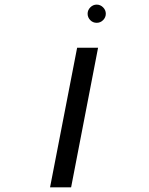

<svg xmlns="http://www.w3.org/2000/svg" viewBox="-20 -804 640 824"><path d="M311 -599.1H400.9L285.2 0H194.8ZM356 -745.1Q356 -760.7 367.7 -772.5Q379.4 -784.2 395 -784.2Q410.6 -784.2 422.4 -772.5Q434.1 -760.7 434.1 -745.1Q434.1 -729.5 422.6 -717.8Q411.1 -706.1 395 -706.1Q378.4 -706.1 367.2 -717.8Q356 -729.5 356 -745.1Z"/></svg>

Font: Cousine
Style: Italic
Weight: 400
Italic angle: -12°
Monospace: yes
Designer: Steve Matteson
Foundry: Monotype Imaging Inc.
Version: Version 1.21